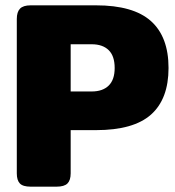

<svg xmlns="http://www.w3.org/2000/svg" viewBox="-20 -700 658 720"><path d="M43 -50V-629Q43 -655 55 -667.5Q67 -680 95 -680H340Q480 -680 546 -621Q612 -562 612 -445Q612 -329 546.5 -270.5Q481 -212 340 -212H245V-50Q245 -24 233 -12Q221 0 192 0H95Q66 0 54.5 -12Q43 -24 43 -50ZM324 -357Q365 -357 387.5 -379Q410 -401 410 -445Q410 -490 387.5 -512Q365 -534 324 -534H245V-357Z"/></svg>

Font: Mitr SemiBold
Style: Regular
Weight: 600
Designer: Thanarat Vachiruckul
Foundry: Cadson Demak
Version: Version 1.002